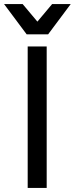

<svg xmlns="http://www.w3.org/2000/svg" viewBox="-49 -930 370 950"><path d="M88 -700H182V0H88ZM-29 -910H63L136 -823L209 -910H301L189 -760H83Z"/></svg>

Font: PT Root UI Web Medium
Style: Regular
Weight: 500
Designer: Vitaly Kuzmin
Foundry: ParaType Ltd.
Version: Version 1.001W